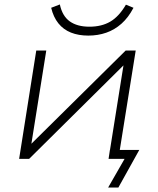

<svg xmlns="http://www.w3.org/2000/svg" viewBox="-20 -714 709 863"><path d="M466 129 540 0H468L474 -40H606L512 129ZM66 0 143 -487H188L119 -55H108L545 -487H590L512 0H468L537 -433H548L111 0ZM377 -554Q333 -554 299 -567.5Q265 -581 242.5 -609Q220 -637 210 -679L249 -694Q260 -642 293.5 -618Q327 -594 382 -594Q437 -594 476 -617Q515 -640 546 -693L580 -679Q557 -635 526 -607.5Q495 -580 457.5 -567Q420 -554 377 -554Z"/></svg>

Font: Nunito Sans 10pt SemiExpanded ExtraLight
Style: Italic
Weight: 250
Width: 6
Italic angle: -9°
Designer: Vernon Adams
Foundry: Vernon Adams
Version: Version 3.101;gftools[0.9.27]